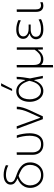

<svg xmlns="http://www.w3.org/2000/svg" viewBox="1288 -2122 1028 3645"><g transform="rotate(-90 1802.5 -299.0)"><path d="M302 9.5Q225.5 9.5 171 -25.8Q116.5 -61 87.5 -117.8Q58.5 -174.5 58.5 -239Q58.5 -301 82.8 -348.8Q107 -396.5 148 -429.8Q189 -463 239 -481Q185.5 -501.5 153 -532.5Q120.5 -563.5 120.5 -614.5Q120.5 -669 168.2 -706.8Q216 -744.5 305 -744.5Q358.5 -744.5 409.2 -731.2Q460 -718 490.5 -701.5L484.5 -655.5Q441 -679 395 -689.8Q349 -700.5 308.5 -700.5Q244.5 -700.5 205.2 -678.5Q166 -656.5 166 -611Q166 -581 187.8 -557.8Q209.5 -534.5 275.5 -511L331 -490.5Q428 -455 485.5 -395.2Q543 -335.5 543 -240.5Q543 -174.5 514.2 -117.5Q485.5 -60.5 431.5 -25.5Q377.5 9.5 302 9.5ZM106 -240.5Q106 -189 127.5 -142Q149 -95 192.5 -64.8Q236 -34.5 302 -34.5Q367 -34.5 410 -64.2Q453 -94 474.2 -141Q495.5 -188 495.5 -240Q495.5 -301 470 -341.5Q444.5 -382 398 -409.5Q351.5 -437 288.5 -460Q198 -431.5 152 -373Q106 -314.5 106 -240.5Z M885.5 9.5Q820.5 9.5 776.2 -17.2Q732 -44 709.2 -90.2Q686.5 -136.5 686.5 -195.5V-494.5L733 -497V-198.5Q733 -128 769 -81Q805 -34 886 -34Q950 -34 985.2 -64.2Q1020.5 -94.5 1034.5 -144Q1048.5 -193.5 1048.5 -252Q1048.5 -313.5 1037 -378.2Q1025.5 -443 1006.5 -494.5H1055.5Q1073.5 -442.5 1084.5 -377.2Q1095.5 -312 1095.5 -250.5Q1095.5 -175 1073.8 -116.2Q1052 -57.5 1005.8 -24Q959.5 9.5 885.5 9.5Z M1363 0Q1345.5 -47 1328 -95Q1310 -142.5 1293 -187.5L1260.5 -275.5Q1240 -329 1219.5 -385Q1198.5 -441 1178.5 -494.5L1227.5 -497Q1245.5 -448 1267 -389Q1288 -330 1310.2 -268.5Q1332.5 -207 1353 -150.5L1389 -52H1395.5L1496.5 -276Q1522.5 -335 1536.5 -387.5Q1550.5 -440 1552.5 -494.5H1601Q1600 -434.5 1581 -374Q1562 -313.5 1536.5 -257.5Q1506.5 -193.5 1476.8 -129Q1447 -64.5 1417 0Z M1899.5 9.5Q1834 9.5 1787.8 -27Q1741.5 -63.5 1717 -122.8Q1692.5 -182 1692.5 -249Q1692.5 -323 1716.2 -380.8Q1740 -438.5 1785 -471.8Q1830 -505 1894.5 -505Q1965 -505 2017.5 -459.5Q2070 -414 2101 -338H2107.5Q2115 -381 2118.2 -420.2Q2121.5 -459.5 2123 -494.5L2167.5 -498Q2165.5 -435.5 2157 -370.2Q2148.5 -305 2137 -243Q2149.5 -182 2161.5 -121.5Q2173.5 -61 2185.5 0H2140Q2131.5 -41 2123.5 -82Q2115 -122.5 2106.5 -163H2100Q2071.5 -79.5 2018.2 -35Q1965 9.5 1899.5 9.5ZM1905 -35.5Q1968.5 -35.5 2018.5 -89.5Q2068.5 -143.5 2091.5 -258Q2057.5 -368 2009.2 -414Q1961 -460 1900.5 -460Q1844.5 -460 1809 -431.5Q1773.5 -403 1756.8 -355Q1740 -307 1740 -249Q1740 -195 1758.2 -146Q1776.5 -97 1813.2 -66.2Q1850 -35.5 1905 -35.5ZM1898.5 -583Q1922.5 -636 1946 -688.5Q1969.5 -740.5 1993 -792L2045 -793Q2017.5 -740.5 1991 -688.5Q1964.5 -636.5 1937.5 -584.5Z M2345.5 194.5V-494.5L2392 -497V-174.5Q2392 -106 2416.8 -71Q2441.5 -36 2507 -36Q2564 -36 2606.8 -70.8Q2649.5 -105.5 2681 -154.5V-494.5H2727V0H2685Q2685 -23 2684.5 -46.5Q2684 -70 2684 -93H2677Q2662 -71.5 2637.2 -47.8Q2612.5 -24 2578.2 -7.2Q2544 9.5 2501 9.5Q2426.5 9.5 2392 -34V192Z M3073.5 9.5Q2999 9.5 2957 -11Q2915 -31.5 2897.5 -63Q2880 -94.5 2880 -129Q2880 -167 2897.2 -192.2Q2914.5 -217.5 2938.8 -231.8Q2963 -246 2983.5 -250.5V-256.5Q2949 -267 2918.5 -296Q2888 -325 2888 -376.5Q2888 -430.5 2931.8 -467.8Q2975.5 -505 3065 -505Q3116.5 -505 3165.5 -492.2Q3214.5 -479.5 3244.5 -463L3238.5 -417.5Q3195.5 -440.5 3152 -450.5Q3108.5 -460.5 3070.5 -460.5Q3006 -460.5 2970.5 -438Q2935 -415.5 2935 -369.5Q2935 -328 2973 -299Q3011 -270 3084 -270H3159.5V-231H3071.5Q3010 -231 2968.8 -206.2Q2927.5 -181.5 2927.5 -132.5Q2927.5 -106 2940.2 -84Q2953 -62 2985.2 -48.5Q3017.5 -35 3076 -35Q3127.5 -35 3175 -48Q3222.5 -61 3255.5 -81L3262.5 -35Q3238 -20 3188 -5.2Q3138 9.5 3073.5 9.5Z M3517 9.5Q3460.5 9.5 3430.2 -26Q3400 -61.5 3400 -133V-494.5L3446.5 -496.5V-142Q3446.5 -88 3464.5 -61.2Q3482.5 -34.5 3526.5 -34.5Q3554.5 -34.5 3580.5 -50.5L3586 -6Q3556 9.5 3517 9.5Z"/></g></svg>

Font: Heraclito ExtraLight
Style: Regular
Weight: 200
Designer: Kostas Bartsokas (font) & Cristiano Sobral (main changes)
Foundry: Kostas Bartsokas (font) & Cristiano Sobral (main changes)
Version: Version 1.00;July 8, 2020;FontCreator 13.0.0.2655 64-bit